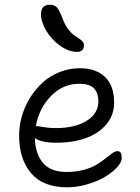

<svg xmlns="http://www.w3.org/2000/svg" viewBox="-20 -777 595 814"><path d="M306.2 -557.1Q271.5 -557.1 235.4 -582.8Q199.2 -608.4 176.5 -646Q153.8 -683.6 153.8 -716.8Q153.8 -756.8 190.9 -756.8Q210.4 -756.8 220.7 -746.1Q231 -735.4 245.1 -699.2Q253.4 -675.3 265.9 -657.7Q278.3 -640.1 290 -631.1Q301.8 -622.1 312.5 -615.2Q323.2 -608.4 329.6 -601.6Q335.9 -594.7 335.9 -585.9Q335.9 -557.1 306.2 -557.1ZM265.1 17.1Q162.6 17.1 111.8 -42.7Q61 -102.5 61 -203.1Q61 -243.2 72.5 -283.7Q84 -324.2 106.4 -360.8Q128.9 -397.5 159.4 -425.8Q189.9 -454.1 231.4 -470.9Q272.9 -487.8 318.8 -487.8Q386.7 -487.8 425.3 -450.7Q463.9 -413.6 463.9 -341.8Q463.9 -290 431.9 -251Q399.9 -211.9 345 -191.9Q290 -171.9 220.2 -171.9Q152.8 -171.9 127.9 -191.9Q128.9 -127.4 161.1 -87.6Q193.4 -47.9 262.2 -47.9Q301.8 -47.9 335 -56.9Q368.2 -65.9 389.4 -78.9Q410.6 -91.8 426.8 -105Q442.9 -118.2 455.6 -127.2Q468.3 -136.2 477.1 -136.2Q487.8 -136.2 491.9 -129.4Q496.1 -122.6 496.1 -106.9Q496.1 -89.4 476.1 -67.4Q456.1 -45.4 424.6 -26.9Q393.1 -8.3 349.9 4.4Q306.6 17.1 265.1 17.1ZM138.2 -242.2Q142.1 -242.2 166.3 -238Q190.4 -233.9 215.8 -233.9Q297.9 -233.9 347.4 -264.9Q397 -295.9 397 -346.2Q397 -384.3 377.7 -403.1Q358.4 -421.9 315.9 -421.9Q247.1 -421.9 196.5 -370.4Q146 -318.8 131.8 -242.2Z"/></svg>

Font: Shantell Sans Bouncy
Style: Regular
Weight: 300
Designer: Stephen Nixon, Anya Danilova, Shantell Martin
Foundry: Arrow Type
Version: Version 1.006;[9816181b4]